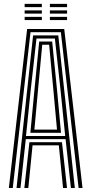

<svg xmlns="http://www.w3.org/2000/svg" viewBox="-20 -946 460 966"><path d="M24.5 0 116.5 -800H303.2L395.2 0H375.5L286.2 -784H133.5L44.2 0ZM63.2 0 146.5 -768H273.2L356.5 0H336.8L310 -246H109.8L83 0ZM110.8 -261.8H308L284.8 -490.5L256.2 -752H163.5L134.2 -490.5ZM132.8 -278 153 -490.5 177.2 -737H242.5L267.2 -490.5L287 -278ZM153 -293.8H266.8L248.8 -490.5L227.2 -721H192.5L171 -490.5ZM102.5 0 128 -230.5H291.8L317.2 0H297.2L276 -214.8H143.8L122.5 0ZM231 -910V-926.5H317.5V-910ZM104 -910V-926.5H190.5V-910ZM104 -877.5V-893.8H190.5V-877.5ZM231 -877.5V-893.8H317.5V-877.5ZM104 -845V-861.2H190.5V-845ZM231 -845V-861.2H317.5V-845Z"/></svg>

Font: Big Shoulders Inline Text SemiBold
Style: Regular
Weight: 600
Designer: Patric King
Foundry: XO Type Co
Version: Version 1.000